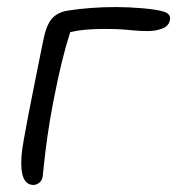

<svg xmlns="http://www.w3.org/2000/svg" viewBox="-20 -514 502 544"><path d="M75 10Q35 10 41 -72Q42 -88 47.5 -119Q53 -150 60.5 -189Q68 -228 76 -267.5Q84 -307 90.5 -340Q97 -373 101 -392Q110 -441 126 -460Q142 -479 172 -484Q204 -489 238.5 -491.5Q273 -494 307 -494Q344 -494 384.5 -490.5Q425 -487 444 -481Q466 -474 461 -456Q458 -440 439.5 -433Q421 -426 399 -426Q378 -426 362.5 -427.5Q347 -429 328 -430.5Q309 -432 276 -432Q246 -432 223.5 -430Q201 -428 179 -423Q167 -386 155.5 -339.5Q144 -293 131 -226Q121 -174 114.5 -128Q108 -82 105 -51.5Q102 -21 101 -14Q99 -2 91 4Q83 10 75 10Z"/></svg>

Font: Shantell Sans Normal
Style: Italic
Weight: 300
Italic angle: -11.31°
Designer: Stephen Nixon, Anya Danilova, Shantell Martin
Foundry: Arrow Type
Version: Version 1.008;[a672d596b]